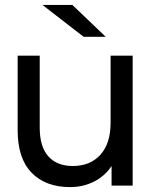

<svg xmlns="http://www.w3.org/2000/svg" viewBox="-20 -757 617 783"><path d="M521 -530H431V-256C431 -200 417.2 -156.7 389.5 -126C361.8 -95.3 324.3 -80 277 -80C233.7 -80 200.3 -93.2 177 -119.5C153.7 -145.8 142 -184.7 142 -236V-530H52V-225C52 -149 71 -91.5 109 -52.5C147 -13.5 199.3 6 266 6C301.3 6 333.8 -1.5 363.5 -16.5C393.2 -31.5 417 -52.7 435 -80V0H521ZM153 -737 321 -607H411L275 -737Z"/></svg>

Font: Rookery
Style: Regular
Weight: 400
Designer: Ryan Kimball / Julieta Ulanovsky
Foundry: Motorola Mobility LLC.
Version: Version 1.0